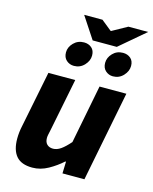

<svg xmlns="http://www.w3.org/2000/svg" viewBox="-126 -929 814 1023"><g transform="rotate(15 281.0 -417.0)"><path d="M152 12Q91 12 63 -21Q35 -54 35 -117Q35 -134 37 -152Q39 -170 43 -188L105 -498H253L195 -207Q192 -193 189.5 -181.5Q187 -170 187 -161Q187 -138 199.5 -126Q212 -114 233 -114Q254 -114 275.5 -129Q297 -144 324 -175L387 -498H535L437 0H316L318 -65H314Q281 -35 239 -11.5Q197 12 152 12ZM226 -569Q202 -569 184.5 -584.5Q167 -600 167 -628Q167 -657 190 -680.5Q213 -704 247 -704Q272 -704 289 -689.5Q306 -675 306 -647Q306 -618 283 -593.5Q260 -569 226 -569ZM441 -569Q418 -569 400.5 -584.5Q383 -600 383 -628Q383 -657 405.5 -680.5Q428 -704 462 -704Q487 -704 504 -689.5Q521 -675 521 -647Q521 -618 498 -593.5Q475 -569 441 -569ZM288 -726 209 -846H310L367 -800H370L453 -846H562L421 -726Z"/></g></svg>

Font: Source Sans 3 ExtraBold
Style: Italic
Weight: 800
Italic angle: -11°
Version: Version 3.052;hotconv 1.1.0;makeotfexe 2.6.0